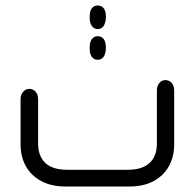

<svg xmlns="http://www.w3.org/2000/svg" viewBox="-20 -680 710 700"><path d="M307 -620Q307 -640 315 -650Q323 -660 336 -660Q350 -660 358 -650Q366 -640 366 -620V-615Q365 -596 357.5 -585Q350 -574 336 -574Q323 -574 315 -585Q307 -596 307 -615ZM336 -462Q323 -462 315 -472.5Q307 -483 307 -502V-507Q307 -527 315 -537.5Q323 -548 336 -548Q350 -548 358 -537.5Q366 -527 366 -507V-502Q365 -483 357.5 -472.5Q350 -462 336 -462ZM451 0H220Q167 0 130 -20Q93 -40 74 -74.5Q55 -109 55 -154V-318Q55 -335 64.5 -345.5Q74 -356 87 -356Q101 -356 110 -345.5Q119 -335 119 -318V-157Q119 -111 145 -86Q171 -61 226 -61H445Q499 -61 525.5 -86Q552 -111 552 -157V-350Q552 -367 561 -377.5Q570 -388 583 -388Q597 -388 606 -377.5Q615 -367 615 -350V-154Q615 -109 596 -74.5Q577 -40 540.5 -20Q504 0 451 0Z"/></svg>

Font: Beiruti
Style: Regular
Weight: 400
Designer: Arlette Boutros
Foundry: Boutros
Version: Version 1.41